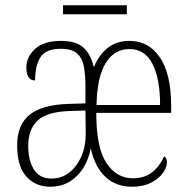

<svg xmlns="http://www.w3.org/2000/svg" viewBox="-20 -698 714 728"><path d="M170 10Q115 10 80 -28.5Q45 -67 45 -147Q45 -225 92.5 -263Q140 -301 239 -304L304 -306V-371Q304 -414 298 -446Q292 -478 272 -495.5Q252 -513 211 -513Q153 -513 133 -480.5Q113 -448 113 -393Q80 -393 80 -442Q80 -483 113.5 -513Q147 -543 212 -543Q268 -543 296 -518Q324 -493 336 -443Q355 -490 388.5 -516.5Q422 -543 471 -543Q544 -543 586.5 -480Q629 -417 629 -296V-270H345Q345 -138 383.5 -80Q422 -22 484 -22Q528 -22 557 -45Q586 -68 602 -105Q613 -99 613 -82Q613 -64 598 -42.5Q583 -21 553 -5.5Q523 10 480 10Q420 10 380 -27Q340 -64 324 -136Q317 -96 297 -63Q277 -30 245 -10Q213 10 170 10ZM587 -300Q587 -400 558 -456Q529 -512 471 -512Q413 -512 380.5 -458.5Q348 -405 346 -300ZM175 -21Q214 -21 243 -44Q272 -67 288.5 -105Q305 -143 305 -189L304 -279L243 -277Q157 -274 122 -240.5Q87 -207 87 -145Q87 -90 108.5 -55.5Q130 -21 175 -21ZM219 -644V-678H461V-644Z"/></svg>

Font: Noto Serif Condensed ExtraLight
Style: Regular
Weight: 200
Width: 3
Designer: Monotype Design Team
Foundry: Monotype Imaging Inc.
Version: Version 2.013; ttfautohint (v1.8.4.7-5d5b)